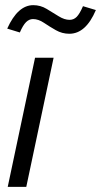

<svg xmlns="http://www.w3.org/2000/svg" viewBox="-20 -725 392 745"><path d="M10 0 116 -501H188L82 0ZM57 -599 8 -614Q49 -705 109 -705Q137 -705 161 -690.5Q185 -676 207.5 -662Q230 -648 250 -648Q266 -648 277.5 -659.5Q289 -671 302 -701L352 -686Q313 -594 249 -594Q221 -594 196.5 -608Q172 -622 150.5 -636.5Q129 -651 108 -651Q93 -651 81 -639Q69 -627 57 -599Z"/></svg>

Font: Red Hat Display VF
Style: Italic
Weight: 300
Italic angle: -12°
Designer: Pentagram, MCKL
Foundry: Pentagram, MCKL
Version: Version 1.010